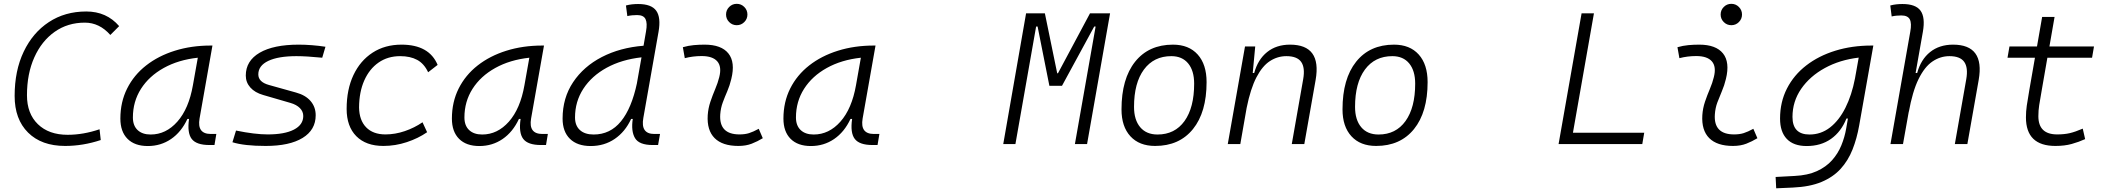

<svg xmlns="http://www.w3.org/2000/svg" viewBox="-20 -764 11173 1018"><path d="M325.2 9.8Q200.2 9.8 128.9 -61Q57.6 -131.8 57.6 -255.4Q57.6 -389.2 105.5 -489.7Q153.3 -590.3 238.8 -646.7Q324.2 -703.1 437.5 -703.1Q544.9 -703.1 611.8 -625.5L564.9 -578.6Q507.3 -644 429.7 -644Q338.9 -644 269.8 -595.2Q200.7 -546.4 161.9 -459.7Q123 -373 123 -258.8Q123 -161.6 180.9 -105.5Q238.8 -49.3 338.4 -49.3Q421.4 -49.3 507.8 -78.6L514.2 -21.5Q419.9 9.8 325.2 9.8Z M763.7 10.3Q694.3 10.3 656.2 -27.8Q618.2 -65.9 618.2 -135.3Q618.2 -223.1 654.1 -294.7Q689.9 -366.2 754.9 -417Q819.8 -467.8 907.2 -495.1Q994.6 -522.5 1097.2 -522.5H1106.4L1038.1 -135.7Q1023.9 -53.7 1097.7 -53.7H1127L1117.2 4.9H1090.3Q1021 4.9 996.3 -27.6Q971.7 -60.1 982.4 -133.3H973.6Q941.4 -64 887 -26.9Q832.5 10.3 763.7 10.3ZM778.8 -50.8Q859.9 -50.8 920.4 -119.1Q981 -187.5 1002.9 -312.5L1028.8 -458Q925.8 -446.8 848.1 -403.6Q770.5 -360.4 727.5 -293Q684.6 -225.6 684.6 -141.1Q684.6 -98.1 709.5 -74.5Q734.4 -50.8 778.8 -50.8Z M1388.7 9.8Q1274.9 9.8 1212.4 -9.8L1231.4 -71.8Q1331.1 -51.3 1399.4 -51.3Q1489.3 -51.3 1538.6 -76.9Q1587.9 -102.5 1587.9 -148.9Q1587.9 -172.9 1570.1 -190.9Q1552.2 -209 1520 -218.3L1375.5 -260.3Q1331.5 -272.9 1307.4 -300Q1283.2 -327.1 1283.2 -363.3Q1283.2 -441.4 1356.7 -484.4Q1430.2 -527.3 1564 -527.3Q1597.2 -527.3 1634 -524.4Q1670.9 -521.5 1705.6 -516.1L1688.5 -458Q1604.5 -466.3 1551.8 -466.3Q1455.6 -466.3 1402.6 -441.2Q1349.6 -416 1349.6 -369.6Q1349.6 -329.1 1405.8 -313.5L1549.3 -273.4Q1599.6 -259.8 1626.7 -228.3Q1653.8 -196.8 1653.8 -152.8Q1653.8 -75.2 1584.5 -32.7Q1515.1 9.8 1388.7 9.8Z M2023.9 -51.3Q2074.7 -51.3 2126.2 -68.8Q2177.7 -86.4 2220.2 -115.7L2244.6 -63Q2197.3 -30.3 2136.7 -10.3Q2076.2 9.8 2012.7 9.8Q1920.4 9.8 1869.1 -42Q1817.9 -93.8 1817.9 -186.5Q1817.9 -289.6 1854 -366Q1890.1 -442.4 1955.6 -484.9Q2021 -527.3 2108.9 -527.3Q2255.4 -527.3 2300.3 -419.9L2250 -380.9Q2228.5 -426.8 2191.9 -446.5Q2155.3 -466.3 2101.6 -466.3Q2036.1 -466.3 1987.3 -432.4Q1938.5 -398.4 1911.4 -337.4Q1884.3 -276.4 1883.8 -194.3Q1884.8 -126.5 1921.4 -88.9Q1958 -51.3 2023.9 -51.3Z M2521.5 10.3Q2452.1 10.3 2414.1 -27.8Q2376 -65.9 2376 -135.3Q2376 -223.1 2411.9 -294.7Q2447.8 -366.2 2512.7 -417Q2577.6 -467.8 2665 -495.1Q2752.4 -522.5 2855 -522.5H2864.3L2795.9 -135.7Q2781.7 -53.7 2855.5 -53.7H2884.8L2875 4.9H2848.1Q2778.8 4.9 2754.2 -27.6Q2729.5 -60.1 2740.2 -133.3H2731.4Q2699.2 -64 2644.8 -26.9Q2590.3 10.3 2521.5 10.3ZM2536.6 -50.8Q2617.7 -50.8 2678.2 -119.1Q2738.8 -187.5 2760.7 -312.5L2786.6 -458Q2683.6 -446.8 2606 -403.6Q2528.3 -360.4 2485.4 -293Q2442.4 -225.6 2442.4 -141.1Q2442.4 -98.1 2467.3 -74.5Q2492.2 -50.8 2536.6 -50.8Z M3111.8 10.3Q3041 10.3 3002 -27.8Q2962.9 -65.9 2962.9 -135.3Q2962.9 -244.6 3018.6 -328.1Q3074.2 -411.6 3171.1 -461.7Q3268.1 -511.7 3392.1 -521.5L3405.3 -597.7Q3413.1 -641.6 3402.6 -662.8Q3392.1 -684.1 3357.9 -684.1Q3345.2 -684.1 3332 -682.9Q3318.8 -681.6 3306.2 -678.7L3298.8 -734.9Q3314.9 -739.3 3331.1 -741Q3347.2 -742.7 3363.3 -742.7Q3434.1 -742.7 3459.5 -707Q3484.9 -671.4 3471.7 -595.7L3391.1 -139.2Q3375.5 -53.7 3449.2 -53.7H3479.5L3469.2 4.9H3440.4Q3368.7 4.9 3346.9 -31.7Q3325.2 -68.4 3335 -133.3H3326.2Q3294.9 -65.4 3239.5 -27.6Q3184.1 10.3 3111.8 10.3ZM3357.4 -324.2V-325.2L3381.3 -460Q3275.9 -448.2 3196.5 -404.8Q3117.2 -361.3 3073 -293.5Q3028.8 -225.6 3028.8 -141.1Q3028.8 -98.1 3054.7 -74.5Q3080.6 -50.8 3127.4 -50.8Q3215.3 -50.8 3272.2 -120.4Q3329.1 -189.9 3357.4 -324.2Z M4002.9 -81.1 4024.4 -31.2Q3996.6 -14.2 3965.8 -2.2Q3935.1 9.8 3895 9.8Q3810.5 9.8 3769 -31.7Q3727.5 -73.2 3732.4 -153.3Q3734.9 -189.9 3746.6 -224.6Q3758.3 -259.3 3772.2 -292Q3786.1 -324.7 3793.5 -355Q3807.6 -410.2 3783.2 -438.5Q3758.8 -466.8 3700.2 -466.8Q3653.8 -466.8 3610.8 -455.6L3600.6 -513.7Q3629.4 -522 3658.2 -524.7Q3687 -527.3 3715.8 -527.3Q3804.7 -527.3 3842 -480.7Q3879.4 -434.1 3857.4 -345.2Q3849.1 -310.5 3836.2 -280.5Q3823.2 -250.5 3812.3 -221.2Q3801.3 -191.9 3798.8 -157.7Q3791.5 -51.3 3900.9 -51.3Q3929.7 -51.3 3951.4 -58.1Q3973.1 -64.9 4002.9 -81.1ZM3886.2 -630.4Q3862.8 -630.4 3846.2 -647Q3829.6 -663.6 3829.6 -687Q3829.6 -710.4 3846.2 -727.1Q3862.8 -743.7 3886.2 -743.7Q3909.7 -743.7 3926.3 -727.1Q3942.9 -710.4 3942.9 -687Q3942.9 -663.6 3926.3 -647Q3909.7 -630.4 3886.2 -630.4Z M4279.3 10.3Q4210 10.3 4171.9 -27.8Q4133.8 -65.9 4133.8 -135.3Q4133.8 -223.1 4169.7 -294.7Q4205.6 -366.2 4270.5 -417Q4335.4 -467.8 4422.9 -495.1Q4510.3 -522.5 4612.8 -522.5H4622.1L4553.7 -135.7Q4539.6 -53.7 4613.3 -53.7H4642.6L4632.8 4.9H4606Q4536.6 4.9 4512 -27.6Q4487.3 -60.1 4498 -133.3H4489.3Q4457 -64 4402.6 -26.9Q4348.1 10.3 4279.3 10.3ZM4294.4 -50.8Q4375.5 -50.8 4436 -119.1Q4496.6 -187.5 4518.6 -312.5L4544.4 -458Q4441.4 -446.8 4363.8 -403.6Q4286.1 -360.4 4243.2 -293Q4200.2 -225.6 4200.2 -141.1Q4200.2 -98.1 4225.1 -74.5Q4250 -50.8 4294.4 -50.8Z M5299.3 0 5420.4 -693.4H5520L5585.4 -375.5H5589.4L5759.3 -693.4H5865.7L5743.7 0H5679.2L5789.1 -623.5H5781.7L5610.8 -309.1H5543.9L5481.4 -623.5H5473.6L5363.8 0Z M6104.5 9.8Q6020.5 9.8 5973.4 -41.5Q5926.3 -92.8 5926.3 -184.1Q5926.3 -346.2 5998.5 -436.8Q6070.8 -527.3 6199.2 -527.3Q6283.2 -527.3 6330.3 -474.9Q6377.4 -422.4 6377.4 -328.6Q6377.4 -168.9 6305.2 -79.6Q6232.9 9.8 6104.5 9.8ZM6117.2 -50.8Q6209 -50.8 6260.3 -122.1Q6311.5 -193.4 6311.5 -320.3Q6311.5 -389.2 6279.8 -427.7Q6248 -466.3 6190.4 -466.3Q6097.7 -466.3 6045.2 -395.3Q5992.7 -324.2 5992.7 -197.3Q5992.7 -128.4 6025.4 -89.6Q6058.1 -50.8 6117.2 -50.8Z M6489.7 0 6581.1 -517.6H6635.3L6622.1 -377H6629.9Q6649.4 -448.7 6698.5 -488Q6747.6 -527.3 6819.8 -527.3Q6988.3 -527.3 6955.6 -340.3L6895.5 0H6829.1L6889.6 -344.2Q6900.4 -405.3 6878.9 -435.8Q6857.4 -466.3 6800.3 -466.3Q6753.9 -466.3 6713.6 -440.4Q6673.3 -414.6 6641.8 -354.2Q6610.4 -293.9 6589.8 -191.9L6556.2 0Z M7276.4 9.8Q7192.4 9.8 7145.3 -41.5Q7098.1 -92.8 7098.1 -184.1Q7098.1 -346.2 7170.4 -436.8Q7242.7 -527.3 7371.1 -527.3Q7455.1 -527.3 7502.2 -474.9Q7549.3 -422.4 7549.3 -328.6Q7549.3 -168.9 7477.1 -79.6Q7404.8 9.8 7276.4 9.8ZM7289.1 -50.8Q7380.9 -50.8 7432.1 -122.1Q7483.4 -193.4 7483.4 -320.3Q7483.4 -389.2 7451.7 -427.7Q7419.9 -466.3 7362.3 -466.3Q7269.5 -466.3 7217 -395.3Q7164.6 -324.2 7164.6 -197.3Q7164.6 -128.4 7197.3 -89.6Q7230 -50.8 7289.1 -50.8Z M8243.7 0 8365.7 -693.4H8431.2L8319.8 -60.1H8697.8L8687.5 0Z M9276.4 -81.1 9297.9 -31.2Q9270 -14.2 9239.3 -2.2Q9208.5 9.8 9168.5 9.8Q9084 9.8 9042.5 -31.7Q9001 -73.2 9005.9 -153.3Q9008.3 -189.9 9020 -224.6Q9031.7 -259.3 9045.7 -292Q9059.6 -324.7 9066.9 -355Q9081.1 -410.2 9056.6 -438.5Q9032.2 -466.8 8973.6 -466.8Q8927.2 -466.8 8884.3 -455.6L8874 -513.7Q8902.8 -522 8931.6 -524.7Q8960.4 -527.3 8989.3 -527.3Q9078.1 -527.3 9115.5 -480.7Q9152.8 -434.1 9130.9 -345.2Q9122.6 -310.5 9109.6 -280.5Q9096.7 -250.5 9085.7 -221.2Q9074.7 -191.9 9072.3 -157.7Q9064.9 -51.3 9174.3 -51.3Q9203.1 -51.3 9224.9 -58.1Q9246.6 -64.9 9276.4 -81.1ZM9159.7 -630.4Q9136.2 -630.4 9119.6 -647Q9103 -663.6 9103 -687Q9103 -710.4 9119.6 -727.1Q9136.2 -743.7 9159.7 -743.7Q9183.1 -743.7 9199.7 -727.1Q9216.3 -710.4 9216.3 -687Q9216.3 -663.6 9199.7 -647Q9183.1 -630.4 9159.7 -630.4Z M9397.5 234.4 9394.5 174.3 9495.1 168.9Q9564.9 165.5 9613.5 143.3Q9662.1 121.1 9693.6 85.7Q9725.1 50.3 9742.9 6.8Q9760.7 -36.6 9768.6 -82.5L9777.8 -135.7H9770Q9742.2 -65.9 9688.5 -27.8Q9634.8 10.3 9559.1 10.3Q9490.2 10.3 9454.1 -27.1Q9418 -64.5 9418 -135.3Q9418 -223.1 9454.6 -294.7Q9491.2 -366.2 9556.9 -417Q9622.6 -467.8 9710.9 -495.1Q9799.3 -522.5 9903.3 -522.5H9912.6L9837.4 -98.1Q9825.2 -29.3 9802.2 28.8Q9779.3 86.9 9739.5 130.9Q9699.7 174.8 9637.7 200.7Q9575.7 226.6 9485.4 230.5ZM9835 -458.5Q9734.9 -446.8 9655.5 -403.3Q9576.2 -359.9 9530 -293Q9483.9 -226.1 9483.9 -144Q9483.9 -50.8 9574.2 -50.8Q9634.8 -50.8 9682.9 -88.1Q9731 -125.5 9764.6 -192.6Q9798.3 -259.8 9815.4 -348.6L9818.8 -368.2V-367.7Z M10344.7 0 10405.3 -344.2Q10416 -405.3 10394.5 -435.8Q10373 -466.3 10315.9 -466.3Q10268.1 -466.3 10226.3 -438.2Q10184.6 -410.2 10152.3 -344.7Q10120.1 -279.3 10100.1 -167.5L10101.6 -178.2L10069.8 0H10003.4L10108.4 -595.7Q10116.7 -640.1 10106 -661.1Q10095.2 -682.1 10061 -682.1Q10048.3 -682.1 10035.4 -680.9Q10022.5 -679.7 10009.8 -676.8L10002.4 -734.9Q10018.6 -739.3 10034.7 -741Q10050.8 -742.7 10066.9 -742.7Q10137.7 -742.7 10163.1 -707Q10188.5 -671.4 10175.3 -595.7L10136.7 -377H10145Q10164.6 -448.7 10213.6 -488Q10262.7 -527.3 10335.4 -527.3Q10503.9 -527.3 10471.2 -340.3L10411.1 0Z M10877.9 9.8Q10721.7 9.8 10721.7 -141.6Q10721.7 -173.3 10726.1 -203.6Q10730.5 -233.9 10739.7 -287.1L10769.5 -458H10624L10634.3 -517.6H10780.3L10807.6 -674.3H10873.5L10846.2 -517.6H11082.5L11072.3 -458H10835.4L10805.7 -287.1Q10796.4 -234.9 10792 -206.5Q10787.6 -178.2 10787.6 -147.9Q10787.6 -51.3 10887.2 -51.3Q10925.3 -51.3 10954.3 -58.1Q10983.4 -64.9 11022.9 -82L11035.6 -26.4Q11002 -11.2 10964.4 -0.7Q10926.8 9.8 10877.9 9.8Z"/></svg>

Font: Cascadia Mono Light
Style: Italic
Weight: 300
Italic angle: -10°
Monospace: yes
Designer: Aaron Bell
Foundry: Saja Typeworks
Version: Version 2404.023; ttfautohint (v1.8.4)